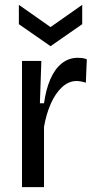

<svg xmlns="http://www.w3.org/2000/svg" viewBox="-20 -774 399 794"><path d="M71 0V-306V-522H151L145 -347H162Q170 -404 188 -446Q206 -488 235 -511.5Q264 -535 302 -535Q310 -535 319 -534Q328 -533 339 -529L335 -432Q326 -435 316 -437Q306 -439 297 -439Q264 -439 236.5 -413.5Q209 -388 190 -345Q171 -302 162 -249V0ZM58 -754 189 -662 320 -754V-674L189 -583L58 -674Z"/></svg>

Font: Bricolage Grotesque SemiCondensed
Style: Regular
Weight: 400
Width: 4
Designer: Mathieu Triay
Foundry: Atelier Triay
Version: Version 1.001;gftools[0.9.33.dev8+g029e19f]